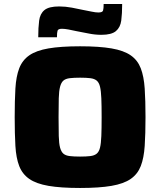

<svg xmlns="http://www.w3.org/2000/svg" viewBox="-20 -926 796 954"><path d="M378 8Q282 8 221 -2.5Q160 -13 125.5 -37Q91 -61 75.5 -101Q60 -141 56.5 -201Q53 -261 53 -344Q53 -426 56.5 -486Q60 -546 75.5 -586.5Q91 -627 125.5 -651Q160 -675 221 -685.5Q282 -696 378 -696Q473 -696 534 -685.5Q595 -675 629.5 -651Q664 -627 679.5 -586.5Q695 -546 699 -486Q703 -426 703 -344Q703 -261 699 -201Q695 -141 679.5 -101Q664 -61 629.5 -37Q595 -13 534 -2.5Q473 8 378 8ZM378 -148Q409 -148 429 -150.5Q449 -153 460.5 -162.5Q472 -172 477 -192.5Q482 -213 483.5 -250Q485 -287 485 -344Q485 -401 483.5 -437.5Q482 -474 477 -495Q472 -516 460.5 -525.5Q449 -535 429 -537.5Q409 -540 378 -540Q347 -540 326.5 -537.5Q306 -535 295 -525.5Q284 -516 278.5 -495Q273 -474 272 -437.5Q271 -401 271 -344Q271 -287 272 -250Q273 -213 278.5 -192.5Q284 -172 295 -162.5Q306 -153 326.5 -150.5Q347 -148 378 -148ZM170 -741Q170 -789 174.5 -823.5Q179 -858 201 -876Q223 -894 274 -894Q305 -894 337 -888Q369 -882 396 -876Q418 -872 436.5 -868Q455 -864 469 -864Q489 -864 492 -873.5Q495 -883 495 -906H587Q587 -858 582.5 -824Q578 -790 556 -771.5Q534 -753 484 -753Q452 -753 420.5 -759.5Q389 -766 361 -771Q339 -776 320 -779.5Q301 -783 288 -783Q269 -783 266 -773.5Q263 -764 263 -741Z"/></svg>

Font: Saira SemiExpanded ExtraBold
Style: Regular
Weight: 800
Width: 6
Designer: Hector Gatti with collaboration of the Omnibus-Type team
Foundry: Omnibus-Type
Version: Version 1.101